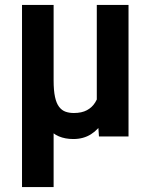

<svg xmlns="http://www.w3.org/2000/svg" viewBox="-20 -548 611 771"><path d="M368.7 -528.3H496.1V0H377.4L368.7 -122.1ZM385.7 -245.6 435.1 -246.6Q435.1 -190.9 425.3 -144Q415.5 -97.2 395.5 -62.5Q375.5 -27.8 345.2 -8.8Q314.9 10.3 274.4 10.3Q241.7 10.3 216.3 -0.5Q190.9 -11.2 172.1 -34.7Q153.3 -58.1 140.1 -94.7L125.5 -225.1H195.3Q195.3 -184.6 200.9 -158.7Q206.5 -132.8 217.5 -118.7Q228.5 -104.5 243.4 -99.4Q258.3 -94.2 276.4 -94.2Q308.1 -94.2 329.1 -105.5Q350.1 -116.7 362.5 -137Q375 -157.2 380.4 -185.1Q385.7 -212.9 385.7 -245.6ZM68.4 -528.3H195.3V203.1H68.4Z"/></svg>

Font: Roboto SemiCondensed SemiBold
Style: Regular
Weight: 600
Width: 4
Designer: Christian Robertson
Foundry: Google
Version: Version 3.009; 2024